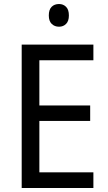

<svg xmlns="http://www.w3.org/2000/svg" viewBox="-20 -936 540 956"><path d="M445 0H88V-714H445V-636H176V-411H429V-334H176V-78H445ZM274 -916Q295 -916 309 -902Q323 -888 323 -859Q323 -831 309 -817Q295 -803 274 -803Q252 -803 237.5 -817Q223 -831 223 -859Q223 -888 237 -902Q251 -916 274 -916Z"/></svg>

Font: Noto Sans Arabic SemiCondensed
Style: Regular
Weight: 400
Width: 4
Designer: Monotype Design Team, Nadine Chahine, Nizar Qandah and Khaled Hosny
Foundry: Monotype Imaging Inc.
Version: Version 2.012